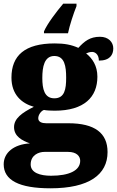

<svg xmlns="http://www.w3.org/2000/svg" viewBox="-34 -786 633 1039"><path d="M204 -616V-606H334C342 -647 365 -716 380 -753V-766H308C271 -722 222 -658 204 -616ZM239 233C448 233 548 159 548 37C548 -66 479 -119 336 -119H216C193 -119 173 -126 173 -146C173 -166 190 -187 204 -191C215 -188 248 -187 262 -187C422 -187 493 -261 493 -371C493 -430 466 -470 432 -497C440 -500 450 -505 465 -505C478 -505 501 -494 501 -458C560 -458 579 -489 579 -524C579 -558 553 -587 507 -587C453 -587 423 -563 390 -527C352 -544 315 -551 262 -551C100 -551 28 -485 28 -366C28 -275 82 -227 149 -208C85 -176 42 -145 42 -98C42 -48 86 -25 128 -10C41 -5 -14 40 -14 103C-14 189 69 233 239 233ZM260 -254C206 -254 195 -305 195 -364C195 -425 206 -483 260 -483C316 -483 324 -427 324 -365C324 -304 316 -254 260 -254ZM242 165C183 165 132 149 132 104C132 52 177 36 206 36H335C380 36 400 59 400 84C400 137 340 165 242 165Z"/></svg>

Font: Noto Serif Malayalam Black
Style: Regular
Weight: 900
Designer: Indian type Foundry, Jelle Bosma, Monotype Design Team
Foundry: Monotype Imaging Inc.
Version: Version 2.104